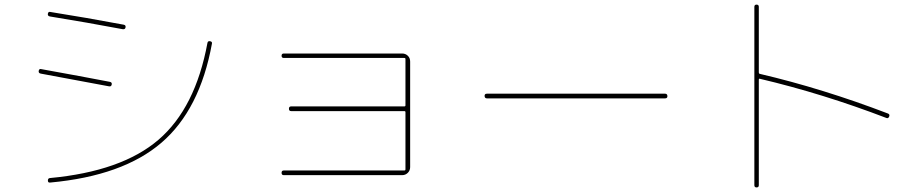

<svg xmlns="http://www.w3.org/2000/svg" viewBox="-20 -780 4040 840"><path d="M189.5 9.8Q189.5 0 198.2 -1Q512.7 -30.3 673.8 -168.9Q835 -307.6 887.7 -592.8Q889.6 -601.6 899.4 -599.6Q909.2 -597.7 907.2 -588.9Q854.5 -299.8 686 -155.3Q517.6 -10.7 200.2 18.6Q189.5 20.5 189.5 9.8ZM158.2 -458Q147.5 -460 149.4 -470.2Q151.4 -480.5 161.1 -477.5Q339.8 -445.3 460.9 -421.9Q470.7 -419.9 468.8 -410.2Q466.8 -400.4 457 -402.3Q324.2 -427.7 158.2 -458ZM198.2 -708Q187.5 -710 189.5 -720.2Q191.4 -730.5 201.2 -727.5Q355.5 -703.1 521.5 -671.9Q531.2 -669.9 529.3 -660.2Q527.3 -650.4 516.6 -652.3Q361.3 -681.6 198.2 -708Z M1749 -34.2Q1753.9 -34.2 1753.9 -39.1V-289.1Q1753.9 -293.9 1749 -293.9H1253.9Q1244.1 -293.9 1244.1 -304.2Q1244.1 -314.5 1253.9 -314.5H1749Q1753.9 -314.5 1753.9 -319.3V-521.5Q1753.9 -526.4 1749 -526.4H1221.7Q1211.9 -526.4 1211.9 -536.1Q1211.9 -545.9 1221.7 -545.9H1739.3Q1753.9 -545.9 1764.2 -536.1Q1774.4 -526.4 1774.4 -510.7V-48.8Q1774.4 -34.2 1764.2 -23.9Q1753.9 -13.7 1739.3 -13.7H1221.7Q1211.9 -13.7 1211.9 -23.9Q1211.9 -34.2 1221.7 -34.2Z M2110.4 -349.6Q2100.6 -349.6 2100.1 -359.9Q2099.6 -370.1 2110.4 -370.1H2889.6Q2899.4 -370.1 2899.9 -359.9Q2900.4 -349.6 2889.6 -349.6Z M3280.3 30.3V-750Q3280.3 -759.8 3290 -759.8Q3299.8 -759.8 3299.8 -750V-462.9Q3299.8 -458 3303.7 -457Q3579.1 -392.6 3865.2 -283.2Q3874 -279.3 3870.1 -270Q3866.2 -260.7 3858.4 -263.7Q3581.1 -370.1 3303.7 -435.5Q3302.7 -436.5 3301.3 -435.1Q3299.8 -433.6 3299.8 -431.6V30.3Q3299.8 40 3290 40Q3280.3 40 3280.3 30.3Z"/></svg>

Font: Rounded-X Mgen+ 1m thin
Style: Regular
Weight: 100
Designer: [Source Han Sans]
Ryoko NISHIZUKA  (kana & ideographs); Paul D. Hunt (Latin, Greek & Cyrillic); Wenlong ZHANG  (bopomofo
Version: Version 1.059.20150602